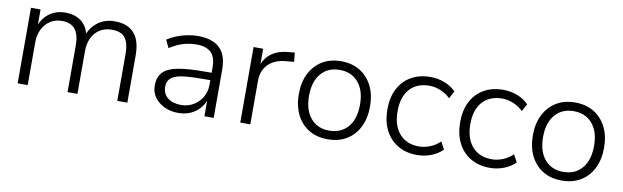

<svg xmlns="http://www.w3.org/2000/svg" viewBox="-38 -858 3973 1224"><g transform="rotate(10 1949.0 -246.0)"><path d="M89 0V-489H151V-377H145Q158 -413 181 -440Q204 -467 237 -482Q270 -497 310 -497Q375 -497 415.5 -465Q456 -433 467 -375H459Q477 -429 522 -463Q567 -497 632 -497Q687 -497 724 -476Q761 -455 780 -413Q799 -371 799 -307V0H734V-302Q734 -372 709 -406.5Q684 -441 622 -441Q577 -441 544 -420Q511 -399 493.5 -362Q476 -325 476 -277V0H412V-302Q412 -372 384.5 -406.5Q357 -441 299 -441Q255 -441 222 -419Q189 -397 171.5 -360Q154 -323 154 -279V0Z M1128 8Q1078 8 1038.5 -11Q999 -30 975.5 -63Q952 -96 952 -137Q952 -193 981.5 -224.5Q1011 -256 1076.5 -268.5Q1142 -281 1249 -281H1307V-233H1252Q1186 -233 1141 -229Q1096 -225 1069.5 -214.5Q1043 -204 1031 -186.5Q1019 -169 1019 -142Q1019 -97 1051.5 -71Q1084 -45 1137 -45Q1182 -45 1217.5 -66Q1253 -87 1274 -122.5Q1295 -158 1295 -202V-317Q1295 -382 1264 -412Q1233 -442 1170 -442Q1125 -442 1083.5 -429.5Q1042 -417 997 -388L973 -439Q1000 -457 1033 -470Q1066 -483 1101.5 -490Q1137 -497 1171 -497Q1231 -497 1273 -477.5Q1315 -458 1336.5 -417.5Q1358 -377 1358 -313V0H1298V-114H1303Q1292 -79 1267.5 -51Q1243 -23 1208 -7.5Q1173 8 1128 8Z M1530 0V-489H1592V-376H1587Q1606 -433 1650.5 -463Q1695 -493 1762 -497L1795 -500L1801 -441L1748 -436Q1676 -430 1635.5 -389Q1595 -348 1595 -283V0Z M2097 8Q2026 8 1974.5 -23Q1923 -54 1894.5 -111Q1866 -168 1866 -245Q1866 -321 1894.5 -377.5Q1923 -434 1974.5 -465.5Q2026 -497 2097 -497Q2167 -497 2218.5 -465.5Q2270 -434 2298.5 -377.5Q2327 -321 2327 -245Q2327 -168 2298.5 -111Q2270 -54 2218.5 -23Q2167 8 2097 8ZM2096 -48Q2173 -48 2217.5 -100Q2262 -152 2262 -245Q2262 -337 2217.5 -389Q2173 -441 2097 -441Q2021 -441 1976.5 -389Q1932 -337 1932 -245Q1932 -152 1976.5 -100Q2021 -48 2096 -48Z M2676 8Q2603 8 2550 -23.5Q2497 -55 2468 -112Q2439 -169 2439 -247Q2439 -324 2468 -380Q2497 -436 2550 -466.5Q2603 -497 2676 -497Q2723 -497 2767 -480Q2811 -463 2840 -432L2814 -384Q2784 -413 2748 -427Q2712 -441 2679 -441Q2597 -441 2551 -390Q2505 -339 2505 -246Q2505 -153 2551 -100.5Q2597 -48 2678 -48Q2712 -48 2748 -62Q2784 -76 2813 -104L2839 -56Q2810 -26 2766 -9Q2722 8 2676 8Z M3147 8Q3074 8 3021 -23.5Q2968 -55 2939 -112Q2910 -169 2910 -247Q2910 -324 2939 -380Q2968 -436 3021 -466.5Q3074 -497 3147 -497Q3194 -497 3238 -480Q3282 -463 3311 -432L3285 -384Q3255 -413 3219 -427Q3183 -441 3150 -441Q3068 -441 3022 -390Q2976 -339 2976 -246Q2976 -153 3022 -100.5Q3068 -48 3149 -48Q3183 -48 3219 -62Q3255 -76 3284 -104L3310 -56Q3281 -26 3237 -9Q3193 8 3147 8Z M3612 8Q3541 8 3489.5 -23Q3438 -54 3409.5 -111Q3381 -168 3381 -245Q3381 -321 3409.5 -377.5Q3438 -434 3489.5 -465.5Q3541 -497 3612 -497Q3682 -497 3733.5 -465.5Q3785 -434 3813.5 -377.5Q3842 -321 3842 -245Q3842 -168 3813.5 -111Q3785 -54 3733.5 -23Q3682 8 3612 8ZM3611 -48Q3688 -48 3732.5 -100Q3777 -152 3777 -245Q3777 -337 3732.5 -389Q3688 -441 3612 -441Q3536 -441 3491.5 -389Q3447 -337 3447 -245Q3447 -152 3491.5 -100Q3536 -48 3611 -48Z"/></g></svg>

Font: Nunito Sans 10pt Light
Style: Regular
Weight: 300
Designer: Vernon Adams
Foundry: Vernon Adams
Version: Version 3.101;gftools[0.9.27]